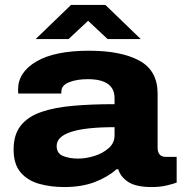

<svg xmlns="http://www.w3.org/2000/svg" viewBox="-20 -744 736 776"><path d="M124 -586 267 -724H406L549 -586H415L336 -660L257 -586ZM239 12Q185 12 138.5 -1Q92 -14 63.5 -47Q35 -80 35 -140Q35 -200 64 -236.5Q93 -273 147 -291.5Q201 -310 276 -316.5Q351 -323 443 -323V-347Q443 -424 335 -424Q290 -424 259 -411.5Q228 -399 228 -374V-366H54Q53 -372 53 -382Q53 -452 127 -495.5Q201 -539 340 -539Q469 -539 543 -499Q617 -459 617 -366V-148Q617 -110 650 -110H694V-6Q681 -1 654 5.5Q627 12 593 12Q530 12 498.5 -8.5Q467 -29 458 -60H451Q415 -28 362.5 -8Q310 12 239 12ZM296 -103Q327 -103 361 -113.5Q395 -124 419 -145Q443 -166 443 -197V-230Q209 -230 209 -154Q209 -124 235 -113.5Q261 -103 296 -103Z"/></svg>

Font: Archivo SemiExpanded ExtraBold
Style: Regular
Weight: 800
Width: 6
Designer: Hector Gatti
Foundry: Omnibus-Type
Version: Version 2.001; ttfautohint (v1.8.3)